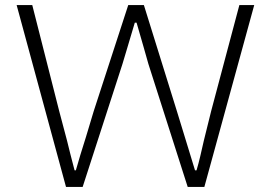

<svg xmlns="http://www.w3.org/2000/svg" viewBox="-20 -742 1076 762"><path d="M46 -722H108L215 -301L246 -184Q257 -138 276 -66H281Q297 -123 321 -198L352 -301L489 -722H551L682 -301L754 -66H760Q768 -93 775 -123Q782 -153 789 -184L818 -301L930 -722H989L791 0H725L569 -488L550 -555L522 -652H515Q508 -627 481 -538L466 -488L308 0H242Z"/></svg>

Font: Nebula Sans Light
Style: Regular
Weight: 300
Designer: Paul D. Hunt for Adobe (as Source Sans)
Foundry: Nebula Entertainment & Broadcasting LLC
Version: Version 1.010